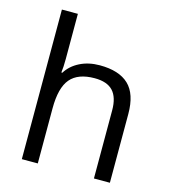

<svg xmlns="http://www.w3.org/2000/svg" viewBox="-112 -851 839 942"><g transform="rotate(15 307.0 -380.0)"><path d="M452.1 0V-346.2Q452.1 -411.6 422.4 -443.8Q392.6 -476.1 329.1 -476.1Q244.6 -476.1 205.8 -430.2Q167 -384.3 167 -279.8V0H85.9V-759.8H167V-529.8Q167 -488.3 163.1 -460.9H168Q191.9 -499.5 236.1 -521.7Q280.3 -543.9 336.9 -543.9Q435.1 -543.9 484.1 -497.3Q533.2 -450.7 533.2 -349.1V0Z"/></g></svg>

Font: f02100778
Style: Regular
Weight: 400
Foundry: Ascender Corporation
Version: Version 1.10